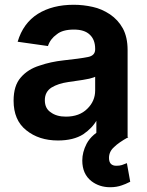

<svg xmlns="http://www.w3.org/2000/svg" viewBox="-20 -575 615 805"><path d="M90 -29Q37 -71 37 -153Q37 -216 67 -250Q97 -285 146 -300Q192 -316 247 -322Q314 -329 349 -336Q379 -342 379 -368V-370Q379 -409 356 -430Q334 -451 290 -451Q242 -451 218 -431Q191 -412 181 -382L54 -400Q77 -478 139 -517Q200 -555 289 -555Q329 -555 369 -546Q406 -538 441 -515Q475 -492 495 -456Q515 -419 515 -365V3H384V-72H386Q368 -39 329 -12Q288 14 223 14Q143 14 90 -29ZM346 -119Q379 -151 379 -196V-253Q377 -251 354 -245Q324 -239 307 -237Q283 -233 266 -231Q224 -225 196 -208Q168 -190 168 -155Q168 -120 193 -104Q217 -86 256 -86Q313 -86 346 -119ZM364 185Q325 155 325 98Q325 63 343 28Q365 -14 423 -41L518 0Q477 23 459 41Q437 60 437 87Q437 120 468 120Q481 120 491 117L512 109L526 187Q504 198 491 202Q469 210 442 210Q397 210 364 185Z"/></svg>

Font: Sinter Bold
Style: Regular
Weight: 700
Foundry: Adobe & rsms
Version: Version 1.000